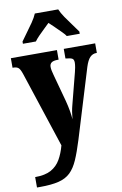

<svg xmlns="http://www.w3.org/2000/svg" viewBox="-108 -825 705 1108"><g transform="rotate(-10 244.0 -270.5)"><path d="M16 164Q75 164 110 144.5Q145 125 165 90Q185 55 197 10L51 -434Q41 -464 30.5 -472Q20 -480 2 -480H-3V-536H267V-480H263Q236 -480 225 -471.5Q214 -463 214 -447Q214 -437 216.5 -424.5Q219 -412 223 -398L266 -240Q275 -206 280 -176.5Q285 -147 286 -127Q290 -173 299 -206L347 -392Q350 -402 353 -419Q356 -436 356 -447Q356 -466 345.5 -471.5Q335 -477 311 -479L307 -480V-536H491V-480H488Q466 -480 450.5 -464Q435 -448 423 -410L299 -4Q278 64 258.5 108.5Q239 153 212.5 178.5Q186 204 143.5 214.5Q101 225 35 225H16ZM80 -619Q93 -638 112.5 -664Q132 -690 150.5 -717Q169 -744 178 -766H315Q324 -744 342.5 -717Q361 -690 380.5 -664Q400 -638 413 -619V-606H337Q332 -615 314.5 -632.5Q297 -650 278 -668.5Q259 -687 246 -699Q233 -686 215 -669Q197 -652 181 -635.5Q165 -619 156 -606H80Z"/></g></svg>

Font: Noto Serif Tamil ExtraCondensed Black
Style: Italic
Weight: 900
Width: 2
Italic angle: -12°
Designer: Indian Type Foundry, Tom Grace, and the Monotype Design Team
Foundry: Monotype Imaging Inc.
Version: Version 2.003; ttfautohint (v1.8.4.7-5d5b)